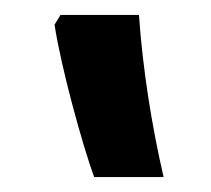

<svg xmlns="http://www.w3.org/2000/svg" viewBox="-20 -835 283 257"><path d="M61 -815 53 -802C62 -743 91 -639 106 -598H199C183 -667 171 -743 166 -815Z"/></svg>

Font: Noto Sans Armenian ExtraCondensed SemiBold
Style: Regular
Weight: 600
Width: 2
Designer: Monotype Design Team
Foundry: Monotype Imaging Inc.
Version: Version 2.008